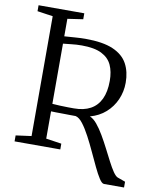

<svg xmlns="http://www.w3.org/2000/svg" viewBox="-95 -816 846 1032"><g transform="rotate(10 328.0 -300.5)"><path d="M544 142Q532.5 142 517.8 119.2Q503 96.5 485.8 60.2Q468.5 24 449.5 -17.2Q430.5 -58.5 410.5 -96.2Q390.5 -134 370.5 -160.2Q350.5 -186.5 330.5 -191Q319.5 -191 300.5 -191.2Q281.5 -191.5 260.5 -191.8Q239.5 -192 222 -192.2Q204.5 -192.5 196 -193V-44L280.5 -31.5V0H31V-32.5L116 -44V-698L31 -710.5V-743H280.5V-710.5L196 -698V-602.5Q228.5 -604.5 257.5 -606.8Q286.5 -609 311 -609Q406.5 -609 461.8 -585Q517 -561 540.8 -517.2Q564.5 -473.5 564.5 -414Q564.5 -365 545.5 -321.8Q526.5 -278.5 491.2 -247.2Q456 -216 406.5 -202.5Q426.5 -194.5 446 -171Q465.5 -147.5 484.5 -115Q503.5 -82.5 521.2 -47.8Q539 -13 555 18Q571 49 585.2 69.8Q599.5 90.5 610.5 95L653.5 110.5V142ZM314.5 -230Q368 -230 404.2 -249.8Q440.5 -269.5 459.5 -309.2Q478.5 -349 478.5 -409Q478.5 -459 462 -495Q445.5 -531 406 -550.8Q366.5 -570.5 298 -570.5Q267 -570.5 241 -567.2Q215 -564 196 -562.5V-234Q213.5 -232.5 236.8 -231.5Q260 -230.5 281.5 -230.2Q303 -230 314.5 -230Z"/></g></svg>

Font: Merriweather 72pt Light
Style: Regular
Weight: 300
Version: Version 2.100